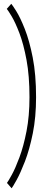

<svg xmlns="http://www.w3.org/2000/svg" viewBox="-20 -772 244 1006"><path d="M41 214.5 16.5 186.5Q23 178 41.8 144Q60.5 110 82 52.2Q103.5 -5.5 119 -84.8Q134.5 -164 134.5 -263Q134.5 -374.5 119 -457.8Q103.5 -541 82 -597.5Q60.5 -654 41.5 -685.8Q22.5 -717.5 15.5 -725.5L39 -752Q45 -746 65.5 -713.2Q86 -680.5 110 -620Q134 -559.5 151.5 -470.5Q169 -381.5 169 -263Q169 -158 151.8 -73Q134.5 12 110.8 73.5Q87 135 67 171Q47 207 41 214.5Z"/></svg>

Font: Imbue Thin 10pt Thin
Style: Regular
Weight: 250
Version: Version 1.102